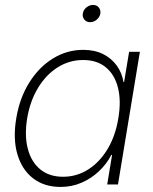

<svg xmlns="http://www.w3.org/2000/svg" viewBox="-20 -736 610 766"><path d="M221.7 9.8Q156.2 9.8 111.8 -24.7Q67.4 -59.1 49.3 -120.8Q31.2 -182.6 44.9 -264.2Q58.1 -344.7 96.7 -406.5Q135.3 -468.3 191.2 -502.7Q247.1 -537.1 312 -537.1Q357.4 -537.1 391.1 -520.3Q424.8 -503.4 445.8 -474.4Q466.8 -445.3 472.7 -408.7H475.1L495.1 -529.3H538.1L450.7 0H407.7L427.2 -118.2H424.3Q405.8 -82 375 -53Q344.2 -23.9 305.4 -7.1Q266.6 9.8 221.7 9.8ZM231.4 -30.8Q286.6 -30.8 332.5 -60.3Q378.4 -89.8 409.7 -142.3Q440.9 -194.8 452.1 -264.2Q463.9 -333.5 450.7 -386Q437.5 -438.5 402.1 -467.5Q366.7 -496.6 311.5 -496.6Q256.8 -496.6 210.4 -467.5Q164.1 -438.5 132.1 -386Q100.1 -333.5 88.4 -264.2Q77.1 -194.3 91.1 -141.8Q105 -89.4 140.9 -60.1Q176.8 -30.8 231.4 -30.8ZM339.4 -647.5Q325.2 -647.5 316.7 -657.7Q308.1 -668 310.5 -682.1Q312.5 -696.3 324.7 -706.3Q336.9 -716.3 351.1 -716.3Q365.7 -716.3 374 -706.3Q382.3 -696.3 380.4 -682.1Q377.9 -668 366 -657.7Q354 -647.5 339.4 -647.5Z"/></svg>

Font: Inter 24pt ExtraLight
Style: Italic
Weight: 250
Italic angle: -9.3988°
Version: Version 4.001;git-66647c0bb